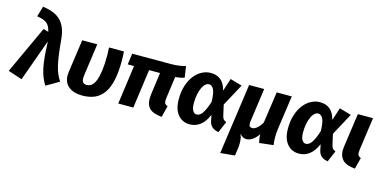

<svg xmlns="http://www.w3.org/2000/svg" viewBox="-119 -1255 3938 1970"><g transform="rotate(15 1850.0 -270.0)"><path d="M-32 -33 202 -540 256 -525Q249 -555 238.5 -576Q228 -597 211 -611.5Q194 -626 168 -634.5Q142 -643 105 -649L138 -760Q202 -751 250 -731.5Q298 -712 330 -679Q362 -646 380.5 -598Q399 -550 405 -484Q413 -394 421.5 -329Q430 -264 441.5 -215.5Q453 -167 468.5 -131Q484 -95 506 -62L370 17Q347 -19 331 -59Q315 -99 304 -150Q293 -201 287 -266.5Q281 -332 278 -420H274L117 16Z M1058 -531Q1060 -508 1061 -482.5Q1062 -457 1062 -431Q1062 -309 1043 -224Q1024 -139 986 -85.5Q948 -32 892 -7.5Q836 17 761 17Q670 17 616.5 -25Q563 -67 563 -148Q563 -165 566 -185L615 -531H775L728 -195Q725 -175 725 -161Q725 -128 738 -114Q751 -100 777 -100Q805 -100 828 -117.5Q851 -135 867.5 -175.5Q884 -216 893.5 -283Q903 -350 903 -448Q903 -489 900 -531Z M1140 0 1197 -413H1130L1146 -531H1556Q1602 -531 1641.5 -536.5Q1681 -542 1712 -552L1730 -433Q1695 -419 1634 -414L1603 -189Q1600 -166 1600 -153Q1600 -132 1608 -121.5Q1616 -111 1636 -105L1606 17Q1515 9 1476.5 -27Q1438 -63 1438 -132Q1438 -153 1441 -177L1473 -413H1357L1300 0Z M2209 17Q2121 4 2106 -75L2095 -130L2092 -131Q2060 -56 2011.5 -19.5Q1963 17 1902 17Q1824 17 1776 -40.5Q1728 -98 1728 -204Q1728 -284 1748.5 -348Q1769 -412 1803.5 -456.5Q1838 -501 1883 -525Q1928 -549 1977 -549Q2108 -549 2143 -412Q2144 -412 2145 -411.5Q2146 -411 2147 -411L2189 -541L2315 -505L2188 -270L2213 -159Q2219 -133 2228.5 -121.5Q2238 -110 2260 -103ZM1944 -99Q1959 -99 1973 -106.5Q1987 -114 2001.5 -132.5Q2016 -151 2030.5 -183Q2045 -215 2061 -264Q2059 -357 2040 -394.5Q2021 -432 1990 -432Q1971 -432 1952.5 -416.5Q1934 -401 1920 -371.5Q1906 -342 1897 -300Q1888 -258 1888 -205Q1888 -150 1904.5 -124.5Q1921 -99 1944 -99Z M2841 -531 2791 -179Q2787 -152 2785.5 -128Q2784 -104 2784 -82Q2784 -34 2790 0L2641 17Q2636 0 2632.5 -24.5Q2629 -49 2629 -73Q2601 -31 2567.5 -9Q2534 13 2504 13Q2485 13 2467.5 4.5Q2450 -4 2436 -22L2433 -19Q2441 -5 2445.5 18Q2450 41 2450 71Q2450 85 2449 99.5Q2448 114 2446 130L2435 205L2282 220L2388 -531H2548L2499 -181Q2497 -173 2497 -166V-153Q2497 -129 2506.5 -120.5Q2516 -112 2533 -112Q2554 -112 2580.5 -132.5Q2607 -153 2633 -198L2681 -531Z M3369 17Q3281 4 3266 -75L3255 -130L3252 -131Q3220 -56 3171.5 -19.5Q3123 17 3062 17Q2984 17 2936 -40.5Q2888 -98 2888 -204Q2888 -284 2908.5 -348Q2929 -412 2963.5 -456.5Q2998 -501 3043 -525Q3088 -549 3137 -549Q3268 -549 3303 -412Q3304 -412 3305 -411.5Q3306 -411 3307 -411L3349 -541L3475 -505L3348 -270L3373 -159Q3379 -133 3388.5 -121.5Q3398 -110 3420 -103ZM3104 -99Q3119 -99 3133 -106.5Q3147 -114 3161.5 -132.5Q3176 -151 3190.5 -183Q3205 -215 3221 -264Q3219 -357 3200 -394.5Q3181 -432 3150 -432Q3131 -432 3112.5 -416.5Q3094 -401 3080 -371.5Q3066 -342 3057 -300Q3048 -258 3048 -205Q3048 -150 3064.5 -124.5Q3081 -99 3104 -99Z M3656 -189Q3653 -166 3653 -153Q3653 -132 3661 -121.5Q3669 -111 3689 -103L3658 17Q3567 9 3528 -29Q3489 -67 3489 -132Q3489 -150 3492 -171L3543 -531H3704Z"/></g></svg>

Font: Szlgxwxxxixliatcpuztgldltzi
Style: Regular
Weight: 700
Italic angle: -8°
Designer: Carrois Corporate & Edenspiekermann
Foundry: Carrois Corporate GbR & Edenspiekermann AG
Version: Version 2.001